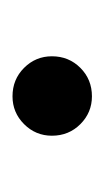

<svg xmlns="http://www.w3.org/2000/svg" viewBox="50 -513 167 307"><g transform="rotate(90 133.5 -359.5)"><path d="M70 -359Q70 -386 88.5 -404.5Q107 -423 134 -423Q160 -423 178.5 -404.5Q197 -386 197 -359Q197 -333 178.5 -314.5Q160 -296 134 -296Q107 -296 88.5 -314.5Q70 -333 70 -359Z"/></g></svg>

Font: Asap-SemiBold
Style: Regular
Weight: 600
Designer: Pablo Cosgaya
Foundry: Omnibus-Type
Version: Version 2.000; ttfautohint (v1.8)